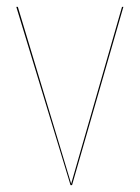

<svg xmlns="http://www.w3.org/2000/svg" viewBox="-20 -537 405 557"><path d="M337.9 -517.1 189 0H184.6L27.3 -517.1H31.7L186.5 -3.9L334 -517.1Z"/></svg>

Font: Fira Sans Compressed Four
Style: Regular
Weight: 100
Width: 1
Designer: Carrois Corporate & Edenspiekermann AG
Foundry: Carrois Corporate GbR & Edenspiekermann AG
Version: Version 4.203;PS 004.203;hotconv 1.0.88;makeotf.lib2.5.64775